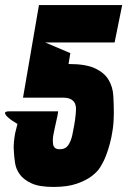

<svg xmlns="http://www.w3.org/2000/svg" viewBox="-20 -722 503 759"><path d="M463 -702 433 -554H159L258 -512L251 -469Q320 -469 356.5 -451.5Q393 -434 409.5 -406Q426 -378 428 -343Q430 -308 430 -274Q430 -240 425.5 -209.5Q421 -179 414.5 -155Q408 -131 401.5 -113.5Q395 -96 391 -88Q387 -79 376.5 -61.5Q366 -44 343.5 -26.5Q321 -9 284 4Q247 17 191 17Q135 17 104 2.5Q73 -12 58 -33Q43 -54 39.5 -78Q36 -102 35 -121Q33 -141 35 -160.5Q37 -180 40 -196Q44 -214 49 -232Q25 -246 13 -257Q2 -266 0 -274Q-2 -282 19 -282H210Q208 -266 204 -250Q201 -236 197.5 -220.5Q194 -205 192 -194Q187 -171 190 -151.5Q193 -132 216 -132Q239 -132 250 -148.5Q261 -165 266 -189Q271 -213 274 -230.5Q277 -248 279 -268Q280 -278 280.5 -289.5Q281 -301 277 -311.5Q273 -322 261.5 -329Q250 -336 227 -336H71L134 -702Z"/></svg>

Font: Relentless
Style: Condensed Bold Italic
Weight: 700
Width: 3
Italic angle: -7°
Designer: Sparks studio
Foundry: Sparks Studio
Version: Version 1.101